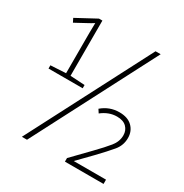

<svg xmlns="http://www.w3.org/2000/svg" viewBox="-166 -843 931 973"><g transform="rotate(30 300.0 -357.0)"><path d="M96 0 466 -714H496L126 0ZM40 -367V-386L129 -391V-566Q129 -595 129 -626.5Q129 -658 130 -685Q113 -674 97.5 -666Q82 -658 57 -644L31 -630L20 -652L135 -714H155V-391L240 -386V-367ZM348 0V-21L445 -121Q488 -165 513 -196Q538 -227 538 -263Q538 -292 519 -311Q500 -330 463 -330Q416 -330 374 -297L361 -317Q405 -355 463 -355Q512 -355 538.5 -329Q565 -303 565 -263Q565 -220 537.5 -187Q510 -154 462 -104L385 -25H574V0Z"/></g></svg>

Font: Noto Sans Mono Thin
Style: Regular
Weight: 100
Designer: Monotype Design Team
Foundry: Monotype Imaging Inc.
Version: Version 2.014